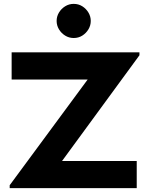

<svg xmlns="http://www.w3.org/2000/svg" viewBox="-20 -970 784 990"><path d="M40 -560V-700H699V-685L300 -140H685V0H30V-15L432 -560ZM272 -862Q272 -885.2 284 -905.2Q296 -925.2 316 -937.6Q336 -950 360 -950Q384.8 -950 404.4 -937.6Q424 -925.2 436 -905.2Q448 -885.2 448 -862Q448 -838.8 436 -818.8Q424 -798.8 404.4 -786.4Q384.8 -774 360 -774Q336 -774 316 -786.4Q296 -798.8 284 -818.8Q272 -838.8 272 -862Z"/></svg>

Font: Copperplate Sans CC
Style: Bold
Weight: 700
Designer: indestructible type*
Foundry: Cowboy Collective
Version: Version 1.000